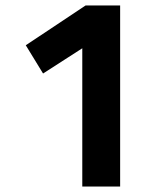

<svg xmlns="http://www.w3.org/2000/svg" viewBox="-20 -680 600 700"><path d="M418 -660V0H280V-504L137 -412L74 -515L292 -660Z"/></svg>

Font: Titillium-CLs Web
Style: CLs-Bold
Weight: 700
Version: Version 1.002;PS 57.000;hotconv 1.0.70;makeotf.lib2.5.55311